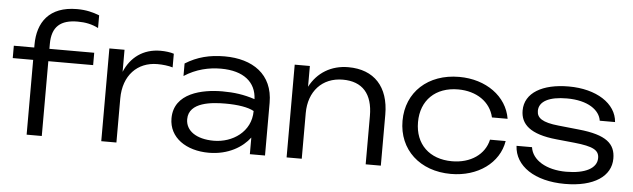

<svg xmlns="http://www.w3.org/2000/svg" viewBox="-49 -966 3825 1161"><g transform="rotate(5 1863.0 -385.0)"><path d="M503 -454V-529H231V-559C231 -665 285 -708 387 -708C434 -708 474 -700 513 -680V-757C474 -772 433 -783 377 -783C208 -783 139 -682 139 -546V-529H15V-454H139V0H231V-454Z M983 -565C963 -572 931 -576 902 -576C796 -576 721 -518 684 -429V-563H592V0H684V-267C684 -408 769 -494 890 -494C921 -494 958 -490 983 -482Z M1494 0H1586V-320C1586 -493 1461 -576 1291 -576C1201 -576 1125 -557 1053 -512V-436C1125 -483 1203 -500 1275 -500C1414 -500 1489 -436 1493 -334C1426 -356 1367 -364 1296 -364C1174 -364 1003 -329 1003 -175C1003 -58 1108 13 1245 13C1365 13 1450 -42 1494 -101ZM1494 -262C1494 -135 1382 -62 1269 -62C1163 -62 1098 -108 1098 -178C1098 -283 1241 -292 1321 -292C1395 -292 1459 -282 1494 -262Z M2042 -576C1938 -576 1855 -525 1809 -437V-563H1717V0H1809V-277C1809 -409 1890 -498 2015 -498C2134 -498 2197 -428 2197 -294V0H2289V-310C2289 -478 2199 -576 2042 -576Z M2933 -214C2913 -123 2828 -64 2715 -64C2578 -64 2490 -148 2490 -282C2490 -415 2578 -500 2715 -500C2827 -500 2912 -442 2933 -349H3028C3006 -484 2878 -576 2715 -576C2526 -576 2396 -456 2396 -282C2396 -107 2526 13 2715 13C2878 13 3006 -79 3028 -214Z M3686 -165C3686 -254 3632 -305 3462 -322L3338 -335C3239 -345 3206 -370 3206 -413C3206 -471 3268 -503 3375 -503C3504 -503 3575 -449 3584 -386H3677C3669 -498 3548 -576 3380 -576C3221 -576 3114 -515 3114 -407C3114 -325 3171 -267 3334 -251L3443 -240C3558 -228 3594 -208 3594 -160C3594 -98 3524 -61 3408 -61C3288 -61 3201 -113 3190 -191H3096C3102 -69 3223 13 3407 13C3584 13 3686 -58 3686 -165Z"/></g></svg>

Font: Bounded Light
Style: Regular
Weight: 300
Designer: Vlad Churkin
Version: Version 3.0